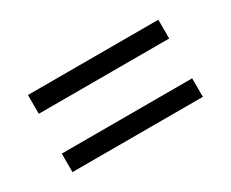

<svg xmlns="http://www.w3.org/2000/svg" viewBox="-56 -647 712 593"><g transform="rotate(-30 300.0 -350.5)"><path d="M68 -213V-279H533V-213ZM68 -421V-488H533V-421Z"/></g></svg>

Font: SUSE
Style: Regular
Weight: 400
Designer: Rene Bieder
Foundry: SUSE
Version: Version 1.000